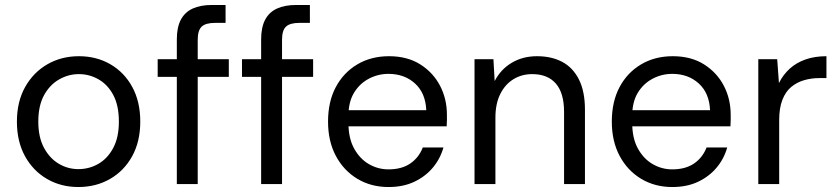

<svg xmlns="http://www.w3.org/2000/svg" viewBox="-20 -740 3368 772"><path d="M295 12Q225 12 169 -20.5Q113 -53 80.5 -112Q48 -171 48 -251Q48 -331 81 -390Q114 -449 170.5 -481.5Q227 -514 297 -514Q368 -514 424 -481.5Q480 -449 512 -390Q544 -331 544 -251Q544 -171 511.5 -112Q479 -53 422.5 -20.5Q366 12 295 12ZM295 -60Q339 -60 376 -81.5Q413 -103 435.5 -145.5Q458 -188 458 -251Q458 -315 436 -357Q414 -399 377 -420.5Q340 -442 297 -442Q255 -442 217.5 -420.5Q180 -399 157 -357Q134 -315 134 -251Q134 -188 157 -145.5Q180 -103 216.5 -81.5Q253 -60 295 -60Z M691 0V-582Q691 -630 707 -660.5Q723 -691 754.5 -705.5Q786 -720 832 -720H887V-648H845Q807 -648 791 -633Q775 -618 775 -580V0ZM614 -431V-502H900V-431Z M1030 0V-582Q1030 -630 1046 -660.5Q1062 -691 1093.5 -705.5Q1125 -720 1171 -720H1226V-648H1184Q1146 -648 1130 -633Q1114 -618 1114 -580V0ZM953 -431V-502H1239V-431Z M1542 12Q1472 12 1417 -21Q1362 -54 1330.5 -113Q1299 -172 1299 -251Q1299 -331 1330 -389.5Q1361 -448 1416.5 -481Q1472 -514 1544 -514Q1618 -514 1670 -481Q1722 -448 1749.5 -395Q1777 -342 1777 -278Q1777 -268 1777 -257Q1777 -246 1776 -232H1362V-297H1694Q1691 -366 1648.5 -404.5Q1606 -443 1542 -443Q1500 -443 1463 -423.5Q1426 -404 1403.5 -367Q1381 -330 1381 -274V-246Q1381 -184 1404 -142.5Q1427 -101 1463.5 -80Q1500 -59 1542 -59Q1595 -59 1629.5 -82.5Q1664 -106 1680 -147H1763Q1750 -101 1720 -65.5Q1690 -30 1645.5 -9Q1601 12 1542 12Z M1888 0V-502H1964L1969 -414Q1993 -461 2037.5 -487.5Q2082 -514 2139 -514Q2198 -514 2241 -491Q2284 -468 2308 -420Q2332 -372 2332 -299V0H2248V-290Q2248 -366 2215 -404Q2182 -442 2120 -442Q2078 -442 2044.5 -421.5Q2011 -401 1991.5 -362Q1972 -323 1972 -267V0Z M2683 12Q2613 12 2558 -21Q2503 -54 2471.5 -113Q2440 -172 2440 -251Q2440 -331 2471 -389.5Q2502 -448 2557.5 -481Q2613 -514 2685 -514Q2759 -514 2811 -481Q2863 -448 2890.5 -395Q2918 -342 2918 -278Q2918 -268 2918 -257Q2918 -246 2917 -232H2503V-297H2835Q2832 -366 2789.5 -404.5Q2747 -443 2683 -443Q2641 -443 2604 -423.5Q2567 -404 2544.5 -367Q2522 -330 2522 -274V-246Q2522 -184 2545 -142.5Q2568 -101 2604.5 -80Q2641 -59 2683 -59Q2736 -59 2770.5 -82.5Q2805 -106 2821 -147H2904Q2891 -101 2861 -65.5Q2831 -30 2786.5 -9Q2742 12 2683 12Z M3029 0V-502H3105L3112 -406Q3129 -440 3155.5 -464Q3182 -488 3219 -501Q3256 -514 3303 -514V-426H3274Q3242 -426 3213 -417.5Q3184 -409 3161.5 -390.5Q3139 -372 3126 -339Q3113 -306 3113 -258V0Z"/></svg>

Font: DM Sans 16pt
Style: Regular
Weight: 400
Version: Version 4.004;gftools[0.9.30]